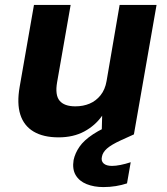

<svg xmlns="http://www.w3.org/2000/svg" viewBox="-20 -546 679 780"><path d="M218 12Q156 12 116.5 -11.5Q77 -35 62.5 -80.5Q48 -126 60 -194L118 -526H267L212 -212Q203 -160 222 -137Q241 -114 286 -114Q318 -114 344 -125Q370 -136 388.5 -159Q407 -182 413 -217L466 -526H616L524 0H393L395 -76Q367 -36 322.5 -12Q278 12 218 12ZM400 214Q362 214 332 202Q302 190 287.5 165.5Q273 141 279 104Q285 76 303 50Q321 24 358 -0.5Q395 -25 458 -50L505 -69L524 0L471 24Q432 42 414.5 57.5Q397 73 394 91Q390 108 401 118Q412 128 435 128Q450 128 470 124Q490 120 511 113L496 199Q475 206 450.5 210Q426 214 400 214Z"/></svg>

Font: DM Sans 9pt Black
Style: Italic
Weight: 900
Italic angle: -10°
Version: Version 4.004;gftools[0.9.30]